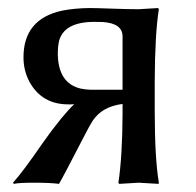

<svg xmlns="http://www.w3.org/2000/svg" viewBox="-20 -452 484 475"><path d="M283.2 -230V-361.8Q283.2 -394 234.9 -397.5Q225.6 -397.9 213.9 -397.9Q136.7 -397.9 125.5 -348.1Q123 -335.9 123 -320.8Q123 -246.6 179.2 -232.9Q190.9 -230.5 203.1 -230ZM163.6 -194.3Q161.1 -194.3 156.7 -193.8Q151.4 -193.8 148.9 -193.8Q84 -193.8 53.2 -249Q38.1 -276.9 38.1 -310.1Q38.1 -405.3 134.3 -425.8Q164.1 -431.6 201.2 -432.1Q218.8 -432.1 254.4 -430.7Q297.9 -429.2 323.2 -429.2L371.1 -432.1L373 -429.2Q363.3 -368.2 362.8 -251V-178.2Q362.8 -60.1 373 0L372.1 2.9Q370.1 2.9 323.2 0L274.9 2.9L272.9 0Q282.7 -64.5 283.2 -168.9V-194.8Q232.4 -188.5 209 -152.8Q201.2 -140.6 187 -112.8Q137.7 -17.1 126 2.9Q105 0 63 0Q26.9 0 14.2 2.9L12.2 0Q36.6 -26.9 85.9 -98.6Q108.9 -131.3 130.9 -158.2Q151.4 -183.1 163.6 -194.3Z"/></svg>

Font: Linux Biolinum O
Style: Regular
Weight: 400
Designer: Philipp H. Poll
Foundry: Philipp H. Poll
Version: Version 1.0.4